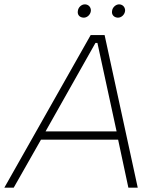

<svg xmlns="http://www.w3.org/2000/svg" viewBox="-53 -861 710 881"><path d="M-33 0H10L135 -220H489L536 0H579L427 -700H363ZM330 -780C346 -779 362 -793 364 -811C365 -826 355 -840 338 -841C321 -842 305 -827 304 -809C302 -793 312 -781 330 -780ZM487 -780C503 -779 519 -793 521 -811C522 -826 512 -840 495 -841C479 -842 462 -827 461 -809C459 -793 470 -781 487 -780ZM156 -258 385 -664H394L482 -258Z"/></svg>

Font: Fixel Display 20240404 ExLight
Style: Italic
Weight: 200
Italic angle: -10°
Designer: AlfaBravo + MacPaw
Foundry: Kyrylo Tkachov, Marchela Mozhyna, Serhii Makarenko, Maria Weinstein, Zakhar Kryvoshyya
Version: Version 1.211;Glyphs 3.2 (3225)